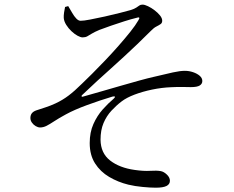

<svg xmlns="http://www.w3.org/2000/svg" viewBox="-20 -785 1040 852"><path d="M671 47.9Q647.5 47.9 613 44.6Q578.6 41.4 549.4 34.4Q503.7 23.2 464.5 0.1Q425.4 -22.9 401.8 -59.9Q378.1 -96.9 378.1 -150.1Q378.1 -197.8 394.5 -234.6Q410.9 -271.3 435.4 -298.9Q460 -326.5 483.9 -346.5Q491.3 -353.1 489.8 -355.9Q488.3 -358.7 478.7 -356.3Q424.3 -340 367 -319Q309.7 -298 272.2 -277.4Q241.2 -260.6 221.1 -247.3Q201 -234.1 186.8 -226.7Q172.6 -219.4 157.9 -219.4Q148.6 -219.4 138.5 -225.3Q128.4 -231.2 121.7 -240.8Q114.9 -250.3 114.9 -261.2Q114.9 -273.5 120.9 -281.8Q127 -290 140.1 -294.9Q158.6 -301.1 181.7 -308.6Q204.8 -316.1 226.2 -326.1Q257.4 -340.6 284 -360.7Q310.6 -380.7 343.4 -413.3Q361.7 -430.6 388.6 -457.5Q415.4 -484.3 446 -516.3Q476.6 -548.3 505.8 -581.5Q534.9 -614.6 558.3 -643.9Q581.7 -673.3 593.9 -694.7Q600.4 -704.6 597.5 -706.8Q594.5 -709.1 585.6 -705.8Q561.3 -700 531.3 -690.4Q501.2 -680.9 472.5 -670.9Q443.8 -661 421.1 -652.3Q399.8 -643.3 387.8 -636Q375.8 -628.7 367.4 -623.9Q358.9 -619.1 346.6 -619.1Q337.6 -619.1 324 -626.5Q310.4 -634 297 -646.6Q283.5 -659.3 273.9 -674.7Q264.2 -690.1 262.9 -705.2Q262.3 -714.9 264.2 -728.9Q266.1 -742.9 268.7 -754L282.7 -757.9Q292.1 -742.3 300.7 -727.3Q309.3 -712.3 318.6 -702.7Q327.9 -693 337.3 -692.8Q350.7 -692.6 380.1 -698.3Q409.6 -703.9 444.9 -711.7Q480.1 -719.5 511.7 -727.6Q543.3 -735.7 559.9 -740.4Q576.8 -745.8 585 -751.4Q593.2 -757 598.7 -760.8Q604.1 -764.5 612.6 -764.5Q622.1 -764.5 636.8 -757.4Q651.6 -750.4 666.1 -739.3Q680.6 -728.3 690.2 -716.2Q699.8 -704.1 699.8 -693.2Q699.8 -683.1 692.8 -678.2Q685.8 -673.2 674.2 -667.4Q662.6 -661.6 649.9 -648.4Q617.4 -616.1 588.4 -588.2Q559.3 -560.3 531 -534.4Q502.6 -508.5 473.3 -481.9Q443.9 -455.4 412 -426.5Q380.2 -397.6 344.1 -362.9Q340.9 -359.7 342 -357.3Q343.1 -354.9 347.1 -355.9Q384.1 -366.3 428.1 -379Q472.2 -391.7 516.1 -404.4Q559.9 -417.1 598.2 -427.6Q636.4 -438.1 661.4 -443.7Q715.4 -456.7 747.3 -463.7Q779.2 -470.7 800.2 -470.7Q819.1 -470.7 837 -464.6Q854.9 -458.5 866.4 -448.5Q877.8 -438.5 877.8 -425.5Q877.8 -413 866.4 -405.7Q854.9 -398.4 826.8 -398.4Q810.7 -398.4 791.1 -399Q771.5 -399.6 739.5 -398Q697.8 -396.4 655.1 -387.5Q612.5 -378.6 577.1 -365.2Q541.7 -351.8 519.7 -335Q496.2 -317.2 474.5 -293.8Q452.8 -270.4 439.4 -238.9Q426.1 -207.4 426.1 -164.9Q426.9 -105.3 468.6 -72.8Q510.4 -40.3 577.8 -30.9Q618 -25.1 646.7 -27Q675.4 -28.9 693.3 -25.7Q707.1 -23.2 720.5 -10.3Q734 2.6 734 17Q734 32.5 719 40.2Q703.9 47.9 671 47.9Z"/></svg>

Font: Noto Serif KR ExtraLight
Style: Regular
Weight: 200
Designer: Ryoko NISHIZUKA 西塚涼子 (kana & ideographs); Frank Grießhammer (Latin, Greek & Cyrillic); Wenlong ZHANG 张文龙 (bopomofo); San
Foundry: Adobe
Version: Version 2.002-H1;hotconv 1.1.0;makeotfexe 2.6.0